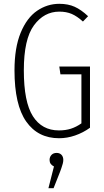

<svg xmlns="http://www.w3.org/2000/svg" viewBox="-20 -714 548 1007"><path d="M442 -629 415 -601Q384 -629 356 -641Q328 -653 291 -653Q211 -653 158 -581Q105 -509 105 -345Q105 -179 152.5 -104.5Q200 -30 289 -30Q324 -30 352 -39Q380 -48 407 -67V-324H297L291 -365H452V-44Q416 -18 374 -3.5Q332 11 290 11Q179 11 117.5 -76.5Q56 -164 56 -345Q56 -464 88.5 -542.5Q121 -621 174.5 -657.5Q228 -694 291 -694Q337 -694 371.5 -678.5Q406 -663 442 -629ZM312 125Q312 134 309 145Q306 156 302 167.5Q298 179 295 187L261 273H234L263 159Q240 148 240 125Q240 109 250 98.5Q260 88 277 88Q293 88 302.5 98Q312 108 312 125Z"/></svg>

Font: Fira Sans Extra Condensed ExtraLight
Style: Regular
Weight: 275
Width: 1
Designer: Carrois Corporate & Edenspiekermann AG
Foundry: Carrois Corporate GbR & Edenspiekermann AG
Version: Version 4.203